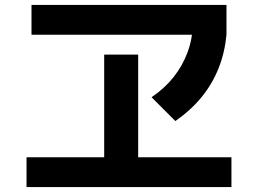

<svg xmlns="http://www.w3.org/2000/svg" viewBox="-20 -747 1040 774"><path d="M87 7V-113H400V-527H537V-113H913V7ZM107 -607V-727H893V-607ZM591 -355Q644 -391 680 -436.5Q716 -482 736 -536Q756 -590 758 -652L893 -607Q886 -534 861 -471.5Q836 -409 793.5 -356.5Q751 -304 687 -259Z"/></svg>

Font: M PLUS 2
Style: Bold
Weight: 700
Designer: Coji Morishita
Foundry: UNDERFOREST DESIGN
Version: Version 1.001